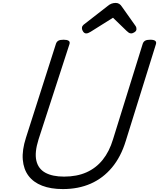

<svg xmlns="http://www.w3.org/2000/svg" viewBox="-20 -1271 1085 1310"><path d="M409 19Q327 19 267.5 -4Q208 -27 174.5 -71.5Q141 -116 135.5 -181.5Q130 -247 157 -331L362 -973Q367 -987 378.5 -993.5Q390 -1000 414 -1000Q437 -1000 448 -993Q459 -986 454 -970L243 -320Q215 -231 228 -175Q241 -119 289.5 -92.5Q338 -66 417 -66Q504 -66 569.5 -95Q635 -124 680.5 -180.5Q726 -237 751 -320L954 -973Q959 -987 970.5 -993.5Q982 -1000 1005 -1000Q1053 -1000 1044 -970L838 -309Q805 -201 744 -128Q683 -55 599 -18Q515 19 409 19ZM568 -1043Q556 -1043 547.5 -1055Q539 -1067 539 -1078Q539 -1088 542.5 -1093Q546 -1098 550 -1102L712 -1228Q727 -1241 740.5 -1246Q754 -1251 770 -1251Q783 -1251 793.5 -1244.5Q804 -1238 812 -1225L904 -1095Q909 -1088 910 -1082.5Q911 -1077 911 -1072Q911 -1060 898 -1051.5Q885 -1043 876 -1043Q866 -1043 858.5 -1048Q851 -1053 844 -1060L751 -1150L598 -1054Q591 -1050 583.5 -1046.5Q576 -1043 568 -1043Z"/></svg>

Font: Playwrite CZ
Style: Regular
Weight: 400
Designer: Veronika Burian, José Scaglione
Foundry: TypeTogether
Version: Version 1.002